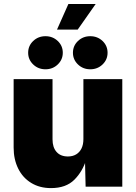

<svg xmlns="http://www.w3.org/2000/svg" viewBox="-20 -942 686 969"><path d="M237.3 7.3Q180.2 7.3 137.5 -18.8Q94.7 -44.9 71.8 -91.3Q48.8 -137.7 48.8 -197.3V-542.5H245.1V-238.8Q245.1 -198.2 265.4 -175.3Q285.6 -152.3 322.8 -152.3Q346.7 -152.3 364.3 -162.8Q381.8 -173.3 391.4 -192.9Q400.9 -212.4 400.9 -239.7V-542.5H597.2V0H412.1L408.7 -140.1H416.5Q397.5 -77.1 355.2 -34.9Q313 7.3 237.3 7.3ZM435.5 -592.3Q398.9 -592.3 373.5 -616.7Q348.1 -641.1 348.1 -675.8Q348.1 -710.9 373.5 -735.1Q398.9 -759.3 435.5 -759.3Q472.2 -759.3 497.6 -735.1Q522.9 -710.9 522.9 -675.8Q522.9 -641.1 497.6 -616.7Q472.2 -592.3 435.5 -592.3ZM209.5 -592.3Q172.9 -592.3 147.5 -616.7Q122.1 -641.1 122.1 -675.8Q122.1 -710.9 147.5 -735.1Q172.9 -759.3 209.5 -759.3Q246.1 -759.3 271.5 -735.1Q296.9 -710.9 296.9 -675.8Q296.9 -641.1 271.5 -616.7Q246.1 -592.3 209.5 -592.3ZM267.6 -792.5 325.2 -921.9H462.9L372.1 -792.5Z"/></svg>

Font: Inter 16pt Black
Style: Regular
Weight: 900
Version: Version 4.001;git-66647c0bb